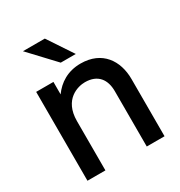

<svg xmlns="http://www.w3.org/2000/svg" viewBox="-172 -852 913 973"><g transform="rotate(-30 284.0 -366.0)"><path d="M405 -324V0H509V-335C509 -442 450 -532 324 -532C248 -532 194 -496 159 -447V-520H58V0H163V-288C163 -416 256 -439 296 -439C372 -439 405 -391 405 -324ZM328 -586 231 -732H103L240 -586Z"/></g></svg>

Font: Aspekta 500
Style: Regular
Weight: 500
Designer: Ivo Dolenc
Version: Version 2.100